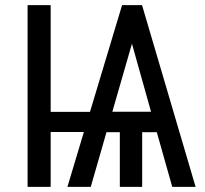

<svg xmlns="http://www.w3.org/2000/svg" viewBox="-20 -731 800 751"><path d="M419.4 -293.9H570.8L496.1 -560.1ZM178.2 -293.5H332L457.5 -710.9H535.6L745.1 0H653.8L593.3 -213.9H536.1V0H448.7V-213.9H396.5L335 0H243.7L308.1 -214.8H178.2V0H87.9V-710.9H178.2Z"/></svg>

Font: MAUL Condensed
Style: Condensed Regular
Weight: 400
Designer: MAUL
Version: Version 1.0; 2020; ttfautohint (v1.8.3)